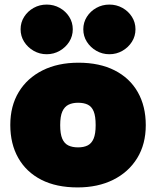

<svg xmlns="http://www.w3.org/2000/svg" viewBox="-20 -809 682 839"><path d="M319 10Q226 10 160.5 -23.5Q95 -57 60 -118.5Q25 -180 25 -263Q25 -346 62 -407Q99 -468 166 -501.5Q233 -535 323 -535Q415 -535 481 -501.5Q547 -468 582 -406.5Q617 -345 617 -262Q617 -179 579.5 -118Q542 -57 475 -23.5Q408 10 319 10ZM321 -165Q346 -165 363 -173.5Q380 -182 389 -203Q398 -224 398 -262Q398 -301 389.5 -322Q381 -343 364 -351.5Q347 -360 321 -360Q297 -360 279.5 -351.5Q262 -343 252.5 -322Q243 -301 243 -262Q243 -224 252 -203Q261 -182 278.5 -173.5Q296 -165 321 -165ZM184 -572Q153 -572 127 -587Q101 -602 85.5 -626.5Q70 -651 70 -681Q70 -711 85.5 -735.5Q101 -760 127 -774.5Q153 -789 184 -789Q215 -789 241 -774.5Q267 -760 282.5 -735.5Q298 -711 298 -681Q298 -651 282.5 -626.5Q267 -602 241 -587Q215 -572 184 -572ZM458 -572Q427 -572 401 -587Q375 -602 359.5 -626.5Q344 -651 344 -681Q344 -711 359.5 -735.5Q375 -760 401 -774.5Q427 -789 458 -789Q489 -789 515 -774.5Q541 -760 556.5 -735.5Q572 -711 572 -681Q572 -651 556.5 -626.5Q541 -602 515 -587Q489 -572 458 -572Z"/></svg>

Font: REM Black
Style: Regular
Weight: 900
Designer: Octavio Pardo
Foundry: Ashler Design
Version: Version 1.005;gftools[0.9.28]